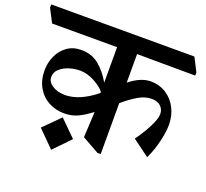

<svg xmlns="http://www.w3.org/2000/svg" viewBox="-176 -821 1178 1099"><g transform="rotate(20 413.0 -272.0)"><path d="M0 0ZM515 -564V-390Q583 -444 642 -444Q696 -444 737.5 -417.5Q779 -391 802 -345.5Q825 -300 825 -245Q825 -202 810.5 -141.5Q796 -81 771 -29L668 -105Q699 -146 728 -200.5Q757 -255 757 -286Q757 -315 737 -333.5Q717 -352 683 -352Q643 -352 601.5 -328Q560 -304 515 -265V45H495L392 -13L400 -167L398 -168Q356 -136 319.5 -119Q283 -102 238 -102Q186 -102 143 -125Q100 -148 74.5 -192Q49 -236 49 -296Q49 -342 67.5 -383.5Q86 -425 122 -451Q158 -477 208 -477Q272 -477 316 -441Q360 -405 394 -346V-562H-2L-44 -643V-663H828L870 -581V-562ZM201 -202Q253 -202 302 -224.5Q351 -247 394 -283V-290Q374 -316 330.5 -339.5Q287 -363 243 -364Q211 -364 177.5 -354Q144 -344 121 -323.5Q98 -303 98 -273Q98 -243 129 -223Q160 -203 200 -203ZM337 19 240 119 141 20 239 -78Z"/></g></svg>

Font: Martel ExtraBold
Style: Regular
Weight: 800
Designer: Dan Reynolds
Foundry: Dan Reynolds
Version: Version 1.001; ttfautohint (v1.1) -l 5 -r 5 -G 72 -x 0 -D la